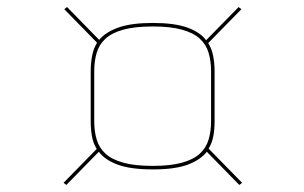

<svg xmlns="http://www.w3.org/2000/svg" viewBox="-20 -634 861 544"><path d="M658 -110 566 -204Q548 -181 512 -167.5Q476 -154 413 -154Q350 -154 313.5 -167.5Q277 -181 260 -204L168 -110L160 -116L254 -212Q244 -228 240.5 -248Q237 -268 237 -290V-432Q237 -455 241 -476Q245 -497 255 -513L162 -608L170 -614L261 -521Q279 -543 315.5 -556Q352 -569 413 -569Q474 -569 510.5 -556Q547 -543 564 -520L656 -614L664 -608L570 -512Q580 -496 584 -475.5Q588 -455 588 -432V-290Q588 -268 584.5 -248.5Q581 -229 571 -213L666 -116ZM413 -164Q463 -164 495.5 -173Q528 -182 546 -198.5Q564 -215 571 -238.5Q578 -262 578 -290V-432Q578 -461 571 -484.5Q564 -508 546 -524.5Q528 -541 495.5 -550Q463 -559 413 -559Q362 -559 329.5 -550Q297 -541 279 -524.5Q261 -508 254 -484.5Q247 -461 247 -432V-290Q247 -262 254 -238.5Q261 -215 279 -198.5Q297 -182 329.5 -173Q362 -164 413 -164Z"/></svg>

Font: Bungee Hairline
Style: Regular
Weight: 400
Designer: David Jonathan Ross
Foundry: David Jonathan Ross
Version: Version 1.001;PS 1.0;hotconv 1.0.72;makeotf.lib2.5.5900